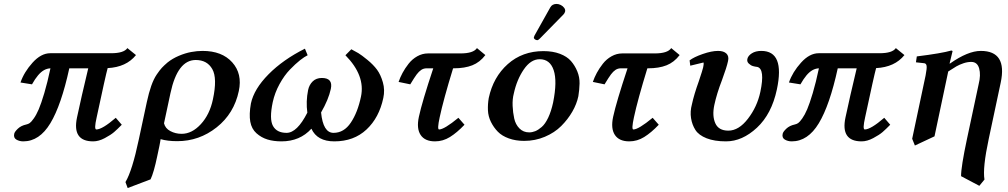

<svg xmlns="http://www.w3.org/2000/svg" viewBox="-20 -702 5090 970"><path d="M541 -433.1H233.9Q187.5 -433.1 144.5 -385.5Q101.6 -337.9 83.5 -285.2L141.6 -275.9Q157.2 -303.7 172.1 -321.3Q187 -338.9 202.1 -347.4Q217.3 -356 234.9 -356.9Q219.7 -285.2 203.9 -231.9Q188 -178.7 175.8 -150.1Q163.6 -121.6 150.6 -103.5Q137.7 -85.4 130.1 -80.3Q122.6 -75.2 113.3 -73.2Q86.4 -67.4 70.1 -51.8Q53.7 -36.1 51.8 -25.9Q47.4 -5.9 62.7 3.2Q78.1 12.2 97.7 12.2Q179.2 12.2 234.4 -79.3Q289.6 -170.9 330.1 -356.9H425.8Q389.6 -206.1 369.1 -108.9Q343.3 12.2 450.7 12.2Q478.5 12.2 509.3 -4.2Q540 -20.5 556.6 -34.9Q573.2 -49.3 595.2 -71.8L564.9 -106.9Q496.6 -47.9 466.3 -47.9Q460.4 -48.8 460.9 -63.5Q461.4 -78.1 468.3 -108.9Q513.7 -321.8 523.9 -357.9Q618.2 -362.8 667 -423.8L623.5 -459Q606 -433.1 541 -433.1Z M1055.7 -200.2Q1078.6 -307.1 1052.5 -353Q1026.4 -398.9 968.8 -398.9Q877 -398.9 841.3 -231.9L808.6 -79.1Q814.9 -53.2 840.8 -39.6Q866.7 -25.9 897.5 -25.9Q949.7 -25.9 994.6 -74.7Q1039.6 -123.5 1055.7 -200.2ZM740.7 204.1 625 248 613.8 217.8Q647.9 161.1 681.2 2.9L721.7 -186Q731.9 -233.4 744.1 -268.1Q756.3 -302.7 771.7 -325.4Q787.1 -348.1 797.9 -359.6Q808.6 -371.1 826.2 -386.2Q851.1 -406.2 883.3 -419.9Q915.5 -433.6 945.6 -439.2Q975.6 -444.8 1003.4 -444.8Q1101.6 -444.8 1153.3 -387Q1205.1 -329.1 1186.5 -242.2Q1162.6 -128.4 1074.5 -58.6Q986.3 11.2 875.5 11.2Q826.2 11.2 791.5 1Q790.5 6.3 788.6 18.1Q786.6 29.8 785.2 36.1Q780.3 60.1 774.4 86.9Q757.3 169.4 740.7 204.1Z M1916.5 -207Q1895.5 -107.4 1831.5 -47.6Q1767.6 12.2 1668.9 12.2Q1582.5 12.2 1553.2 -51.8Q1495.1 12.2 1401.9 12.2Q1362.3 12.2 1331.3 2.7Q1300.3 -6.8 1275.6 -28.8Q1251 -50.8 1244.4 -87.4Q1237.8 -124 1247.6 -179.2Q1263.2 -252.4 1336.7 -326.7Q1410.2 -400.9 1520.5 -456.1L1534.2 -422.9Q1518.6 -415.5 1495.6 -397.5Q1472.7 -379.4 1444.6 -350.3Q1416.5 -321.3 1392.3 -277.3Q1368.2 -233.4 1357.9 -186Q1339.8 -100.6 1359.1 -65.7Q1378.4 -30.8 1427.7 -30.8Q1481 -30.8 1532.7 -132.8Q1524.9 -189.5 1536.6 -247.1Q1542 -273.4 1559.8 -290.8Q1577.6 -308.1 1606 -308.1Q1663.1 -308.1 1651.4 -252.9Q1639.6 -198.7 1602.1 -133.8Q1612.3 -30.8 1665 -30.8Q1717.8 -30.8 1752.4 -82.5Q1787.1 -134.3 1803.7 -213.9Q1826.2 -320.3 1725.1 -422.9L1754.9 -453.1Q1773.9 -443.4 1790.3 -433.6Q1806.6 -423.8 1836.4 -399.4Q1866.2 -375 1884.8 -349.9Q1903.3 -324.7 1914.3 -286.1Q1925.3 -247.6 1916.5 -207Z M2142.1 -432.1H2306.2Q2371.6 -432.1 2389.6 -459L2432.1 -423.8Q2404.3 -387.2 2366 -372.1Q2327.6 -356.9 2272.9 -356.9H2269Q2219.7 -196.3 2201.2 -108.9Q2188 -47.9 2198.2 -47.9Q2224.1 -47.9 2295.9 -106.9L2326.7 -71.8Q2288.6 -31.7 2253.2 -9.8Q2217.8 12.2 2177.7 12.2Q2126.5 12.2 2105 -20.3Q2083.5 -52.7 2096.2 -111.8Q2112.3 -187 2168.9 -356.9H2136.2Q2120.1 -356.9 2108.2 -348.9Q2096.2 -340.8 2085.2 -326.2Q2074.2 -311.5 2052.7 -275.9L1993.7 -288.1Q2001.5 -311 2013.7 -333.7Q2025.9 -356.4 2044.2 -379.9Q2062.5 -403.3 2088.1 -417.7Q2113.8 -432.1 2142.1 -432.1Z M2792 -682.1Q2802.2 -682.1 2813 -676.8Q2823.7 -671.4 2830.3 -662.4Q2836.9 -653.3 2835 -644Q2833 -635.3 2826.7 -628.9L2707 -506.8Q2699.2 -499 2694.3 -499Q2688 -499 2682.1 -503.4Q2676.3 -507.8 2677.2 -513.2Q2678.7 -519 2680.2 -522L2760.3 -665Q2770 -682.1 2792 -682.1ZM2706.5 -402.8Q2661.6 -402.8 2626.2 -351.1Q2590.8 -299.3 2575.7 -229Q2568.4 -201.2 2569.8 -167.2Q2571.3 -133.3 2577.9 -103.3Q2584.5 -73.2 2604.2 -53.2Q2624 -33.2 2653.3 -33.2Q2668.9 -33.2 2684.1 -39.3Q2699.2 -45.4 2716.8 -60.5Q2734.4 -75.7 2749.5 -107.4Q2764.6 -139.2 2774.4 -184.1Q2795.9 -291.5 2777.3 -347.2Q2758.8 -402.8 2706.5 -402.8ZM2449.2 -207Q2471.7 -312.5 2545.4 -378.2Q2619.1 -443.8 2725.6 -443.8Q2772.9 -443.8 2808.8 -430.2Q2844.7 -416.5 2864.5 -393.8Q2884.3 -371.1 2896.5 -341.6Q2908.7 -312 2908 -280Q2907.2 -248 2901.9 -215.8Q2893.6 -176.3 2871.3 -137.7Q2849.1 -99.1 2815.4 -65.4Q2781.7 -31.7 2732.7 -11Q2683.6 9.8 2627.9 9.8Q2585.4 9.8 2550.8 -2.7Q2516.1 -15.1 2495.1 -36.6Q2474.1 -58.1 2460.2 -86.2Q2446.3 -114.3 2445.1 -145Q2443.8 -175.8 2449.2 -207Z M3123.5 -432.1H3287.6Q3353 -432.1 3371.1 -459L3413.6 -423.8Q3385.7 -387.2 3347.4 -372.1Q3309.1 -356.9 3254.4 -356.9H3250.5Q3201.2 -196.3 3182.6 -108.9Q3169.4 -47.9 3179.7 -47.9Q3205.6 -47.9 3277.3 -106.9L3308.1 -71.8Q3270 -31.7 3234.6 -9.8Q3199.2 12.2 3159.2 12.2Q3107.9 12.2 3086.4 -20.3Q3064.9 -52.7 3077.6 -111.8Q3093.8 -187 3150.4 -356.9H3117.7Q3101.6 -356.9 3089.6 -348.9Q3077.6 -340.8 3066.7 -326.2Q3055.7 -311.5 3034.2 -275.9L2975.1 -288.1Q2982.9 -311 2995.1 -333.7Q3007.3 -356.4 3025.6 -379.9Q3043.9 -403.3 3069.6 -417.7Q3095.2 -432.1 3123.5 -432.1Z M3904.8 -250Q3878.4 -126 3804.2 -56.9Q3730 12.2 3647.9 12.2Q3589.4 12.2 3549.8 -3.4Q3510.3 -19 3493.4 -45.2Q3476.6 -71.3 3471.2 -105Q3465.8 -138.7 3475.6 -174.8Q3486.3 -224.6 3510.3 -291Q3529.8 -349.1 3532.2 -360.8Q3534.2 -369.1 3534.7 -375Q3535.2 -380.9 3534.9 -383.5Q3534.7 -386.2 3533.7 -386.2L3467.3 -370.1L3463.9 -397Q3485.4 -413.6 3530.3 -429.2Q3575.2 -444.8 3607.9 -444.8Q3635.7 -444.8 3649.7 -431.6Q3663.6 -418.5 3658.2 -394Q3651.9 -363.3 3627.4 -296.9Q3601.1 -229 3588.9 -171.9Q3577.1 -116.7 3593.8 -79.3Q3610.4 -42 3659.7 -42Q3712.4 -42 3758.8 -102.3Q3805.2 -162.6 3821.3 -237.8Q3845.7 -353.5 3806.2 -363.8Q3793.9 -365.2 3783.7 -368.2Q3773.4 -371.1 3762.9 -380.9Q3752.4 -390.6 3755.9 -404.8Q3759.3 -420.4 3778.3 -432.6Q3797.4 -444.8 3826.2 -444.8Q3946.3 -444.8 3904.8 -250Z M4423.3 -433.1H4116.2Q4069.8 -433.1 4026.9 -385.5Q3983.9 -337.9 3965.8 -285.2L4023.9 -275.9Q4039.6 -303.7 4054.4 -321.3Q4069.3 -338.9 4084.5 -347.4Q4099.6 -356 4117.2 -356.9Q4102.1 -285.2 4086.2 -231.9Q4070.3 -178.7 4058.1 -150.1Q4045.9 -121.6 4033 -103.5Q4020 -85.4 4012.5 -80.3Q4004.9 -75.2 3995.6 -73.2Q3968.8 -67.4 3952.4 -51.8Q3936 -36.1 3934.1 -25.9Q3929.7 -5.9 3945.1 3.2Q3960.4 12.2 3980 12.2Q4061.5 12.2 4116.7 -79.3Q4171.9 -170.9 4212.4 -356.9H4308.1Q4272 -206.1 4251.5 -108.9Q4225.6 12.2 4333 12.2Q4360.8 12.2 4391.6 -4.2Q4422.4 -20.5 4439 -34.9Q4455.6 -49.3 4477.5 -71.8L4447.3 -106.9Q4378.9 -47.9 4348.6 -47.9Q4342.8 -48.8 4343.3 -63.5Q4343.8 -78.1 4350.6 -108.9Q4396 -321.8 4406.2 -357.9Q4500.5 -362.8 4549.3 -423.8L4505.9 -459Q4488.3 -433.1 4423.3 -433.1Z M4779.3 -380.9Q4870.1 -444.8 4935.1 -444.8Q5069.8 -444.8 5035.6 -284.2L4975.1 0Q4943.8 146.5 4953.6 205.1L4927.7 236.8L4835.4 188Q4835 142.6 4865.2 0L4924.3 -276.9Q4936 -323.2 4926.8 -356.2Q4917.5 -389.2 4886.7 -389.2Q4867.2 -389.2 4847.2 -382.3Q4827.1 -375.5 4811.8 -366.7Q4796.4 -357.9 4770.5 -340.8L4701.2 -13.2L4602.1 33.2L4588.4 -1L4656.2 -320.8Q4663.6 -358.4 4661.1 -370.4Q4658.7 -382.3 4647.5 -382.8L4607.4 -387.2L4611.8 -417Q4737.3 -432.6 4786.1 -446.8Q4791 -445.8 4792.5 -443.8L4777.3 -380.9Z"/></svg>

Font: Linux Libertine Slanted
Style: Semibold Slanted
Weight: 600
Designer: Philipp H. Poll
Foundry: Philipp H. Poll
Version: Version 5.1.1